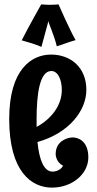

<svg xmlns="http://www.w3.org/2000/svg" viewBox="-20 -823 441 876"><path d="M383 -105C383 -182 334 -196 312 -196C291 -196 234 -182 234 -120C234 -120 234 -83 268 -67C254 -40 220 -40 220 -40C180 -40 159 -94 151 -175C296 -216 374 -319 374 -413C374 -517 301 -574 213 -574C125 -574 22 -508 22 -280C22 -38 125 33 217 33C308 33 383 -28 383 -105ZM262 -412C262 -342 214 -280 147 -244V-280C147 -394 161 -499 214 -499C245 -499 262 -459 262 -412ZM325 -640C300 -682 247 -803 247 -803C247 -803 230 -801 207 -801C195 -801 182 -802 168 -803C168 -803 112 -704 79 -639C113 -629 137 -623 169 -609C178 -643 201 -727 201 -727C201 -717 228 -661 239 -612C269 -620 288 -630 325 -640Z"/></svg>

Font: Rum Raisin
Style: Regular
Weight: 400
Designer: Astigmatic (AOETI)
Foundry: Astigmatic (AOETI)
Version: Version 1.000